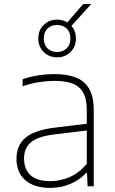

<svg xmlns="http://www.w3.org/2000/svg" viewBox="-20 -910 562 938"><path d="M225 8Q148 8 104.2 -29.2Q60.5 -66.5 60.5 -134Q60.5 -200.5 104.8 -237.5Q149 -274.5 248 -286.5L404 -305.5V-370.5Q404 -428.5 385.2 -459.8Q366.5 -491 331.2 -503Q296 -515 246 -515Q213 -515 172.5 -509Q132 -503 90.5 -488.5V-522.5Q123.5 -535 165.2 -541.5Q207 -548 245.5 -548Q306 -548 349 -532Q392 -516 415 -477.2Q438 -438.5 438 -371V0H408L405 -65.5H401Q371.5 -32 324.8 -12Q278 8 225 8ZM97.5 -136.5Q97.5 -83 129 -54Q160.5 -25 226 -25Q274.5 -25 320.8 -45.2Q367 -65.5 404 -109.5V-272.5L247 -253.5Q166.5 -244 132 -215.5Q97.5 -187 97.5 -136.5ZM259 -630Q219.5 -630 193.2 -656.2Q167 -682.5 167 -722Q167 -762 193.2 -788Q219.5 -814 259 -814Q287 -814 309 -800.5L386 -890H425.5L329 -783.5Q351 -758 351 -722Q351 -682.5 325 -656.2Q299 -630 259 -630ZM259 -656Q287.5 -656 305.8 -673.8Q324 -691.5 324 -722Q324 -753 305.8 -770.5Q287.5 -788 259 -788Q230.5 -788 212.2 -770.5Q194 -753 194 -722Q194 -691.5 212.2 -673.8Q230.5 -656 259 -656Z"/></svg>

Font: Encode Sans SemiExpanded SemiExpanded Thin
Style: Regular
Weight: 100
Width: 6
Designer: Multiple Designers
Foundry: Impallari Type
Version: Version 3.000; ttfautohint (v1.8.3) -l 8 -r 50 -G 200 -x 14 